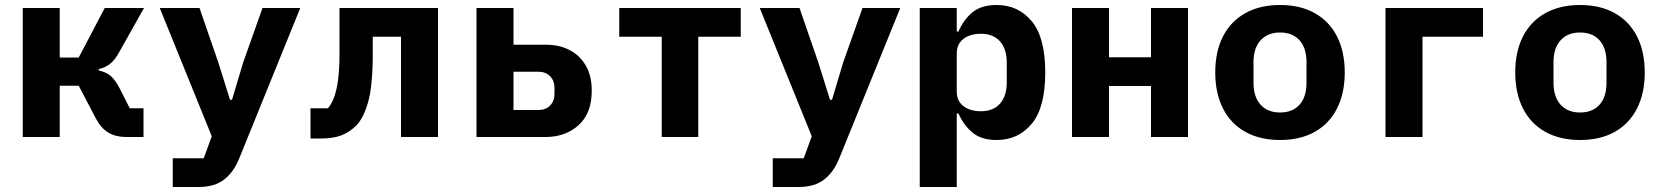

<svg xmlns="http://www.w3.org/2000/svg" viewBox="-20 -548 6640 768"><path d="M71 -516H219V-318H295L399 -516H556L456 -338Q439 -307 419.5 -292Q400 -277 375 -272V-266Q404 -260 422.5 -244.5Q441 -229 460 -192L499 -115H554V0H485Q443 0 413.5 -17.5Q384 -35 363 -75L295 -205H219V0H71Z M671 200V85H795L827 -3L619 -516H778L853 -299L900 -149H908L953 -299L1030 -516H1181L938 83Q916 139 877.5 169.5Q839 200 773 200Z M1222 -115H1292Q1307 -133 1317 -160.5Q1327 -188 1332.5 -230.5Q1338 -273 1338 -335V-516H1732V0H1584V-401H1471V-331Q1471 -205 1452.5 -140Q1434 -75 1405 -46Q1377 -18 1344 -6Q1311 6 1263 6H1222Z M1886 -516H2034V-369H2166Q2217 -369 2258 -348Q2299 -327 2323 -286Q2347 -245 2347 -185Q2347 -95 2294.5 -47.5Q2242 0 2162 0H1886ZM2134 -108Q2163 -108 2180.5 -126Q2198 -144 2198 -173V-196Q2198 -225 2180.5 -243Q2163 -261 2134 -261H2034V-108Z M2627 -401H2457V-516H2943V-401H2773V0H2627Z M3071 200V85H3195L3227 -3L3019 -516H3178L3253 -299L3300 -149H3308L3353 -299L3430 -516H3581L3338 83Q3316 139 3277.5 169.5Q3239 200 3173 200Z M3659 -516H3807V-422H3814Q3834 -469 3869.5 -498.5Q3905 -528 3967 -528Q4053 -528 4107 -463Q4161 -398 4161 -258Q4161 -118 4107 -53Q4053 12 3967 12Q3905 12 3869.5 -18Q3834 -48 3814 -94H3807V200H3659ZM3903 -103Q3953 -103 3980 -133.5Q4007 -164 4007 -218V-298Q4007 -352 3980 -382.5Q3953 -413 3903 -413Q3877 -413 3855 -404.5Q3833 -396 3820 -378.5Q3807 -361 3807 -334V-182Q3807 -155 3820 -137.5Q3833 -120 3855 -111.5Q3877 -103 3903 -103Z M4268 -516H4416V-319H4584V-516H4732V0H4584V-204H4416V0H4268Z M5100 12Q5020 12 4961.5 -20.5Q4903 -53 4872 -114Q4841 -175 4841 -258Q4841 -342 4872 -402.5Q4903 -463 4961.5 -495.5Q5020 -528 5100 -528Q5181 -528 5239 -495.5Q5297 -463 5328 -402.5Q5359 -342 5359 -258Q5359 -175 5328 -114Q5297 -53 5239 -20.5Q5181 12 5100 12ZM5100 -98Q5150 -98 5178 -129Q5206 -160 5206 -217V-299Q5206 -356 5178 -387Q5150 -418 5100 -418Q5051 -418 5022.5 -387Q4994 -356 4994 -299V-217Q4994 -160 5022.5 -129Q5051 -98 5100 -98Z M5522 -516H5912V-401H5670V0H5522Z M6300 12Q6220 12 6161.5 -20.5Q6103 -53 6072 -114Q6041 -175 6041 -258Q6041 -342 6072 -402.5Q6103 -463 6161.5 -495.5Q6220 -528 6300 -528Q6381 -528 6439 -495.5Q6497 -463 6528 -402.5Q6559 -342 6559 -258Q6559 -175 6528 -114Q6497 -53 6439 -20.5Q6381 12 6300 12ZM6300 -98Q6350 -98 6378 -129Q6406 -160 6406 -217V-299Q6406 -356 6378 -387Q6350 -418 6300 -418Q6251 -418 6222.5 -387Q6194 -356 6194 -299V-217Q6194 -160 6222.5 -129Q6251 -98 6300 -98Z"/></svg>

Font: Lilex
Style: Regular
Weight: 400
Monospace: yes
Designer: Mike Abbink, Paul van der Laan, Pieter van Rosmalen, Mikhael Khrustik
Foundry: Mikhael Khrustik
Version: Version 2.510